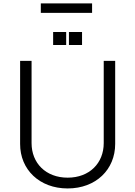

<svg xmlns="http://www.w3.org/2000/svg" viewBox="-20 -1080 784 1113"><path d="M513.8 -1060.4H216.6V-1005.3H513.8ZM288 -894.5V-819.2H363.6V-894.5ZM379.6 -894.5V-819.2H455.6V-894.5ZM581.3 -727.3V-250.4C581.3 -134.6 498.9 -50.1 372.2 -50.1C245.4 -50.1 163 -134.6 163 -250.4V-727.3H96.6V-245.7C96.2 -97.3 208.5 12.4 372.2 12.4C536.2 12.4 647.7 -97.3 647.7 -245.7V-727.3Z"/></svg>

Font: TID UI Light
Style: Regular
Weight: 300
Designer: The TID Project Authors
Foundry: Bakken & Bæck
Version: Version 1.001;hotconv 1.0.109;makeotfexe 2.5.65596